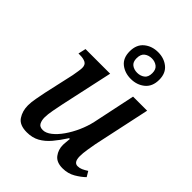

<svg xmlns="http://www.w3.org/2000/svg" viewBox="-231 -917 1042 1042"><g transform="rotate(45 290.0 -396.5)"><path d="M439 10Q393 10 372 -17.5Q351 -45 351 -82Q351 -91 352.5 -104Q354 -117 355 -131H349Q322 -89 295.5 -57.5Q269 -26 237.5 -8.5Q206 9 164 9Q108 9 86.5 -23.5Q65 -56 65 -99Q65 -124 71 -155Q77 -186 82 -212L121 -387Q124 -404 127 -423Q130 -442 130 -451Q130 -475 114 -483.5Q98 -492 71 -492H60L70 -536H259L194 -237Q188 -209 181.5 -174Q175 -139 175 -117Q175 -94 183.5 -77.5Q192 -61 217 -61Q240 -61 265.5 -81Q291 -101 314.5 -134.5Q338 -168 356 -208.5Q374 -249 383 -289L435 -536H543L473 -209Q469 -188 464 -156.5Q459 -125 459 -104Q459 -56 489 -56Q504 -56 517.5 -62Q531 -68 548 -79L566 -49Q545 -28 512.5 -9Q480 10 439 10ZM358 -595Q312 -595 280 -620.5Q248 -646 248 -697Q248 -749 281 -776Q314 -803 361 -803Q407 -803 439 -777Q471 -751 471 -701Q471 -649 438 -622Q405 -595 358 -595ZM359 -643Q383 -643 401 -656Q419 -669 419 -700Q419 -729 401.5 -742Q384 -755 361 -755Q336 -755 318.5 -741.5Q301 -728 301 -697Q301 -668 318 -655.5Q335 -643 359 -643Z"/></g></svg>

Font: Noto Serif SemiCondensed Medium
Style: Italic
Weight: 500
Width: 4
Italic angle: -12°
Designer: Monotype Design Team
Foundry: Monotype Imaging Inc.
Version: Version 2.013